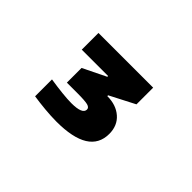

<svg xmlns="http://www.w3.org/2000/svg" viewBox="-63 -905 675 675"><g transform="rotate(45 275.0 -567.5)"><path d="M240 -405Q213 -405 181.5 -408Q150 -411 124 -415V-499Q156 -494 184 -491Q212 -488 231 -488Q286 -488 286 -511Q286 -521 272.5 -524.5Q259 -528 220 -528H169V-601L255 -643V-647H124V-730H396V-647L303 -599V-595Q347 -595 374.5 -571Q402 -547 402 -506Q402 -405 240 -405Z"/></g></svg>

Font: M PLUS Code Latin SemiExpanded
Style: Bold
Weight: 700
Width: 6
Designer: Coji Morishita
Foundry: UNDERFOREST DESIGN
Version: Version 1.002; ttfautohint (v1.8.3)